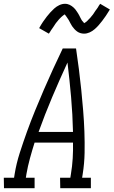

<svg xmlns="http://www.w3.org/2000/svg" viewBox="-50 -990 598 1010"><path d="M-29 0 -30 -55H24L27 -74Q36 -130 54 -186Q72 -242 92 -297.5Q112 -353 134.5 -408Q157 -463 180.5 -517.5Q204 -572 229 -626.5Q254 -681 280 -735H350Q358 -681 365 -626.5Q372 -572 377.5 -517.5Q383 -463 387.5 -408Q392 -353 394 -297.5Q396 -242 395 -186Q394 -130 385 -74L382 -55H428V0H267L266 -55H320L323 -74Q330 -115 332.5 -157Q335 -199 334 -240H132Q119 -199 107.5 -157Q96 -115 89 -74L86 -55H132V0ZM153 -296H334Q332 -388 324 -479Q316 -570 305 -661Q263 -570 224.5 -479Q186 -388 153 -296ZM392 -813Q382 -813 372.5 -816Q363 -819 355.5 -824.5Q348 -830 341.5 -837Q335 -844 329.5 -852Q324 -860 320.5 -867.5Q317 -875 311.5 -884.5Q306 -894 300.5 -901Q295 -908 291 -914Q289 -914 286 -911.5Q283 -909 279.5 -906.5Q276 -904 272.5 -900.5Q269 -897 267 -895Q265 -893 262.5 -890.5Q260 -888 258 -885.5Q256 -883 254 -880.5Q252 -878 249.5 -875Q247 -872 244.5 -869Q242 -866 240 -862.5Q238 -859 235.5 -855.5Q233 -852 230.5 -848Q228 -844 225 -840Q222 -836 219 -831.5Q216 -827 213.5 -822.5Q211 -818 207 -813L156 -842Q166 -860 176 -875Q186 -890 196 -902.5Q206 -915 214.5 -924.5Q223 -934 235 -945Q247 -956 262 -963Q277 -970 292 -970Q299 -970 305 -968.5Q311 -967 316.5 -964.5Q322 -962 327.5 -958Q333 -954 337.5 -950Q342 -946 346 -941Q350 -936 353.5 -930.5Q357 -925 360.5 -920Q364 -915 366.5 -909.5Q369 -904 372.5 -897.5Q376 -891 379 -885.5Q382 -880 386 -876.5Q390 -873 392 -868Q394 -869 397.5 -871Q401 -873 404 -875.5Q407 -878 411 -882Q415 -886 416.5 -888Q418 -890 420.5 -892Q423 -894 425 -896.5Q427 -899 429 -901.5Q431 -904 433.5 -907Q436 -910 438.5 -913Q441 -916 443 -919.5Q445 -923 447.5 -926.5Q450 -930 452.5 -934Q455 -938 458.5 -942Q462 -946 464.5 -950.5Q467 -955 470 -960Q473 -965 477 -970L528 -940Q517 -922 507 -907Q497 -892 487.5 -880Q478 -868 469.5 -858Q461 -848 448.5 -837Q436 -826 421.5 -819.5Q407 -813 392 -813Z"/></svg>

Font: Iosevka Curly Slab Light
Style: Italic
Weight: 300
Italic angle: -9°
Monospace: yes
Designer: Belleve Invis
Foundry: Belleve Invis
Version: Version 22.1.2; ttfautohint (v1.8.4)